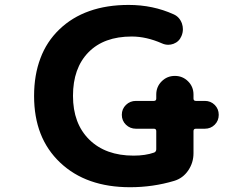

<svg xmlns="http://www.w3.org/2000/svg" viewBox="-20 -785 1040 795"><path d="M518.6 -9.8Q427.7 -9.8 355.5 -35.2Q283.2 -60.5 229 -111.8Q174.8 -163.1 147.9 -231.9Q121.1 -300.8 121.1 -387.7Q121.1 -474.6 147.5 -543.9Q172.9 -612.3 225.6 -663.1Q278.3 -713.9 350.6 -739.3Q421.9 -764.6 512.7 -764.6Q613.3 -764.6 699.2 -725.6Q723.6 -714.8 733.4 -687.5Q737.3 -675.8 737.3 -664.1Q737.3 -649.4 731.4 -635.7Q721.7 -612.3 698.2 -603.5Q687.5 -599.6 676.8 -599.6Q663.1 -599.6 650.4 -605.5Q585.9 -633.8 525.4 -633.8Q410.2 -633.8 346.2 -568.4Q282.2 -502.9 282.2 -388.2Q282.2 -273.4 349.6 -207Q417 -140.6 533.2 -140.6Q582 -140.6 618.2 -153.3Q627 -157.2 627 -167V-242.2Q627 -252 617.2 -252H543Q518.6 -252 501.5 -268.6Q484.4 -285.2 484.4 -309.6Q484.4 -334 501.5 -350.6Q518.6 -367.2 543 -367.2H617.2Q627 -367.2 627 -377V-393.6Q627 -425.8 649.4 -448.2Q671.9 -470.7 704.1 -470.7Q736.3 -470.7 758.8 -448.2Q781.2 -425.8 781.2 -393.6V-377Q781.2 -367.2 791 -367.2H828.1Q852.5 -367.2 869.1 -350.6Q885.7 -334 885.7 -309.6Q885.7 -285.2 869.1 -268.6Q852.5 -252 828.1 -252H791Q781.2 -252 781.2 -242.2V-150.4Q781.2 -111.3 759.3 -79.1Q737.3 -46.9 701.2 -36.1Q613.3 -9.8 518.6 -9.8Z"/></svg>

Font: Rounded-X Mgen+ 1m bold
Style: Bold
Weight: 700
Designer: [Source Han Sans]
Ryoko NISHIZUKA  (kana & ideographs); Paul D. Hunt (Latin, Greek & Cyrillic); Wenlong ZHANG  (bopomofo
Version: Version 1.059.20150602